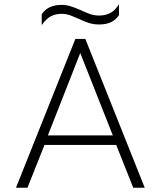

<svg xmlns="http://www.w3.org/2000/svg" viewBox="-20 -882 755 902"><path d="M176 -815Q205 -859 269 -859Q291 -859 310.5 -853Q330 -847 360 -834Q385 -822 404.5 -815.5Q424 -809 446 -809Q475 -809 497.5 -820.5Q520 -832 539 -862V-811Q511 -767 446 -767Q421 -767 399.5 -773.5Q378 -780 351 -793Q324 -805 307 -811Q290 -817 269 -817Q241 -817 219 -805.5Q197 -794 176 -764ZM334 -699H381L660 0H606L526 -201H189L109 0H55ZM510 -246 357 -633 205 -246Z"/></svg>

Font: Prompt ExtraLight
Style: Regular
Weight: 275
Designer: Katatrad Team
Foundry: CadsonDemak
Version: Version 1.000